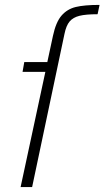

<svg xmlns="http://www.w3.org/2000/svg" viewBox="-20 -763 426 783"><path d="M165 -470H72L79 -510H173L196 -617Q208 -673 231 -699.5Q254 -726 289 -734.5Q324 -743 386 -743L378 -705Q330 -705 304 -698.5Q278 -692 264 -675.5Q250 -659 243 -625L111 0H64Z"/></svg>

Font: Saira Semi Condensed ExtraLight
Style: Italic
Weight: 200
Width: 4
Italic angle: -12°
Designer: Hector Gatti with collaboration of the Omnibus-Type team
Foundry: Omnibus-Type
Version: Version 1.001; ttfautohint (v1.8)